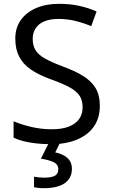

<svg xmlns="http://www.w3.org/2000/svg" viewBox="-20 -744 589 1004"><path d="M502 -191Q502 -127 471 -82.5Q440 -38 382.5 -14Q325 10 247 10Q207 10 170.5 6Q134 2 104 -5.5Q74 -13 51 -24V-110Q87 -94 140.5 -81Q194 -68 251 -68Q304 -68 340 -82Q376 -96 394 -122Q412 -148 412 -183Q412 -218 397 -242Q382 -266 345.5 -286.5Q309 -307 244 -330Q183 -352 142 -380Q101 -408 80.5 -447.5Q60 -487 60 -542Q60 -599 89 -639.5Q118 -680 169.5 -702Q221 -724 288 -724Q347 -724 396 -713Q445 -702 485 -684L457 -607Q420 -623 376.5 -634Q333 -645 286 -645Q241 -645 211 -632Q181 -619 166 -595.5Q151 -572 151 -541Q151 -505 166 -481Q181 -457 215 -438Q249 -419 307 -397Q370 -374 413.5 -347.5Q457 -321 479.5 -284Q502 -247 502 -191ZM356 139Q356 187 319 213.5Q282 240 208 240Q193 240 179.5 238.5Q166 237 158 235V180Q167 182 182 183.5Q197 185 211 185Q247 185 266 175.5Q285 166 285 141Q285 115 258.5 103Q232 91 194 86L237 0H295L269 53Q293 58 313 68.5Q333 79 344.5 96Q356 113 356 139Z"/></svg>

Font: Noto Sans Lao UI
Style: Regular
Weight: 400
Designer: Monotype Design Team
Foundry: Monotype Imaging Inc.
Version: Version 2.000